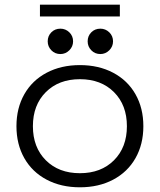

<svg xmlns="http://www.w3.org/2000/svg" viewBox="-20 -787 680 817"><path d="M590 -250Q590 -173 556.5 -114Q523 -55 461.5 -22.5Q400 10 320 10Q240 10 178.5 -22.5Q117 -55 83.5 -114Q50 -173 50 -250Q50 -327 83.5 -386Q117 -445 178.5 -477.5Q240 -510 320 -510Q400 -510 461.5 -477.5Q523 -445 556.5 -386Q590 -327 590 -250ZM520 -250Q520 -340 465 -395Q410 -450 320 -450Q230 -450 175 -395Q120 -340 120 -250Q120 -160 175 -105Q230 -50 320 -50Q410 -50 465 -105Q520 -160 520 -250ZM291 -611Q291 -589 275 -573Q259 -557 237 -557Q214 -557 198.5 -573Q183 -589 183 -611Q183 -634 198.5 -649.5Q214 -665 237 -665Q259 -665 275 -649.5Q291 -634 291 -611ZM461 -611Q461 -589 445 -573Q429 -557 407 -557Q384 -557 368.5 -573Q353 -589 353 -611Q353 -634 368.5 -649.5Q384 -665 407 -665Q429 -665 445 -649.5Q461 -634 461 -611ZM150 -767H490V-717H150Z"/></svg>

Font: Goli Light
Style: Regular
Weight: 300
Designer: jaikishan Patel
Foundry: MagicType
Version: Version 1.000